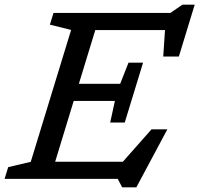

<svg xmlns="http://www.w3.org/2000/svg" viewBox="-40 -762 850 818"><path d="M480.5 36 461.5 0H-20.5L-5 -50L91 -72.5L263 -634.5L172.5 -657L188 -707H686L737 -742H789.5L722 -521H655.5L663 -634H366L296 -405H472L507.5 -495H569.5L491.5 -240H429.5L449.5 -332H274L195 -73H483.5L605.5 -211H673L541 36Z"/></svg>

Font: Newsreader Caption
Style: Italic
Weight: 400
Italic angle: -17°
Designer: Hugues Gentile
Foundry: Production Type
Version: Version 1.001